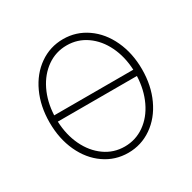

<svg xmlns="http://www.w3.org/2000/svg" viewBox="-128 -665 801 803"><g transform="rotate(-30 272.5 -263.5)"><path d="M49.8 -263.7Q49.8 -341.8 78.6 -404.3Q107.4 -466.8 158.4 -502.4Q209.5 -538.1 272.5 -538.1Q335.4 -538.1 386.7 -502.4Q438 -466.8 467 -404.1Q496.1 -341.3 496.1 -263.7Q496.1 -185.5 467 -123Q438 -60.5 386.7 -24.9Q335.4 10.7 272.5 10.7Q209.5 10.7 158.4 -24.9Q107.4 -60.5 78.6 -123Q49.8 -185.5 49.8 -263.7ZM463.4 -250H81.5Q84 -185.1 109.1 -132.6Q134.3 -80.1 177 -49.8Q219.7 -19.5 272.5 -19.5Q325.7 -19.5 368.4 -49.6Q411.1 -79.6 436 -132.3Q460.9 -185.1 463.4 -250ZM463.4 -280.3Q460.4 -344.7 435.3 -396.5Q410.2 -448.2 367.7 -478Q325.2 -507.8 272.5 -507.8Q219.7 -507.8 177.2 -478Q134.8 -448.2 109.6 -396.5Q84.5 -344.7 81.5 -280.3Z"/></g></svg>

Font: Pretendard JP Thin
Style: Regular
Weight: 100
Designer: Base glyphs from Inter by Rasmus Andersson; Hangeul glyphs from Noto Sans CJK(Source Han Sans) by Jang Soo-young and Kan
Foundry: Kil Hyung-jin
Version: Version 1.309